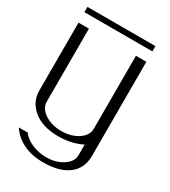

<svg xmlns="http://www.w3.org/2000/svg" viewBox="-253 -996 1173 1326"><g transform="rotate(30 333.0 -333.5)"><path d="M583 -875V-833H41V-875ZM500 42V-42Q418 0 312.5 0Q185.5 0 113.8 -59.6Q42 -119.1 42 -209V-750H125V-168Q125 -115.2 179.7 -78.6Q234.4 -42 312.5 -42Q390.6 -42 445.3 -78.6Q500 -115.2 500 -168V-750H583V0Q583 99.6 512.2 153.8Q441.4 208 312.5 208Q218.8 208 151.4 174.3Q84 140.6 46.9 83H118.2Q141.6 119.1 196.8 143.1Q252 167 312.5 167Q389.6 167 444.8 130.4Q500 93.8 500 42Z"/></g></svg>

Font: okolaks
Style: Regular
Weight: 500
Version: Version 000.6.0